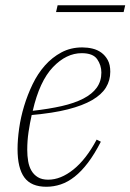

<svg xmlns="http://www.w3.org/2000/svg" viewBox="-20 -701 498 733"><path d="M157 12Q99 12 73 -23.5Q47 -59 47 -132Q47 -167 53 -210Q59 -253 72 -296Q85 -339 104.5 -379.5Q124 -420 151.5 -451Q179 -482 214.5 -501Q250 -520 294 -520Q314 -520 333 -515.5Q352 -511 367 -500Q382 -489 391.5 -471.5Q401 -454 401 -427Q401 -394 384.5 -367Q368 -340 332 -319Q296 -298 239 -283.5Q182 -269 101 -262Q94 -231 89 -197.5Q84 -164 84 -129Q84 -106 87.5 -85.5Q91 -65 100 -49.5Q109 -34 124.5 -24.5Q140 -15 164 -15Q212 -15 260.5 -54Q309 -93 349 -168L365 -160Q341 -113 316 -80Q291 -47 265 -26.5Q239 -6 212 3Q185 12 157 12ZM105 -278Q167 -285 215.5 -296Q264 -307 298 -324.5Q332 -342 349.5 -366.5Q367 -391 367 -424Q367 -452 351 -475Q335 -498 292 -498Q233 -498 182 -444.5Q131 -391 105 -278ZM200 -681H458L452 -655H194Z"/></svg>

Font: IBM Plex Serif ExtraLight
Style: Italic
Weight: 200
Italic angle: -14°
Designer: Mike Abbink, Paul van der Laan, Pieter van Rosmalen
Foundry: Bold Monday
Version: Version 2.5